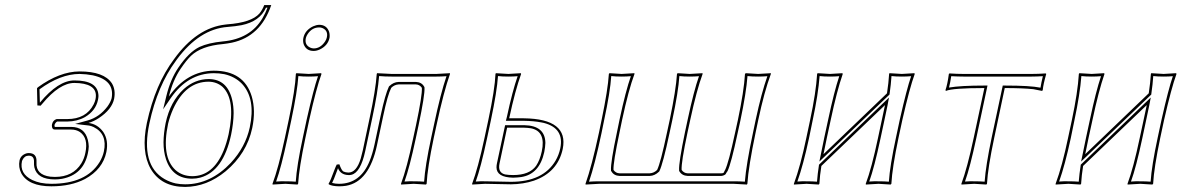

<svg xmlns="http://www.w3.org/2000/svg" viewBox="-20 -718 4626 750"><path d="M270.5 -394Q212.9 -394 145.5 -313Q141.6 -308.6 138.7 -305.2L126 -306.2L124.5 -373L127.9 -377Q212.9 -438.5 290.5 -439Q386.2 -439 417 -392.6Q432.6 -367.2 425.8 -332Q417 -290.5 366.2 -256.8Q345.2 -243.2 325.7 -237.8Q360.8 -233.4 383.3 -202.6Q404.8 -170.4 395.5 -124Q381.3 -56.6 312.5 -19Q257.8 9.8 180.7 9.8Q90.8 9.8 63 -41.5Q51.3 -64.9 56.2 -90.8Q60.5 -111.3 82.5 -118.7Q87.9 -120.1 92.3 -120.1Q124.5 -120.1 122.6 -85.4Q122.6 -83.5 122.6 -83Q119.6 -35.2 176.8 -27.8Q185.1 -26.9 194.8 -26.9Q265.1 -26.9 297.9 -80.1Q309.1 -98.6 313.5 -121.1Q325.7 -178.2 292.5 -202.1Q277.8 -211.9 258.3 -211.9H194.3Q182.6 -211.9 182.6 -228Q182.6 -230.5 183.1 -231.9Q186.5 -247.6 199.7 -252.4Q201.7 -252.9 202.6 -252.9H242.7Q316.4 -252.9 345.7 -310.1Q351.1 -320.8 353 -330.1Q364.7 -386.2 290 -393.1Q280.3 -394 270.5 -394ZM270.5 -403.8Q359.4 -403.8 364.3 -349.1Q364.3 -345.2 364.7 -342.8Q364.3 -335 362.8 -328.1Q354 -285.6 312 -260.7Q281.7 -243.7 242.7 -243.2H203.1Q196.3 -239.3 192.9 -230Q192.4 -225.1 194.3 -222.2H258.3Q310.5 -222.2 323.2 -171.4Q326.2 -158.7 326.7 -146Q326.2 -132.3 323.2 -119.1Q305.7 -35.6 222.2 -19.5Q208 -17.1 194.8 -17.1Q125.5 -17.1 114.3 -64Q112.3 -73.7 112.8 -84Q114.3 -109.9 92.3 -109.9Q75.7 -109.9 67.9 -93.3Q66.9 -90.3 65.9 -88.9Q55.2 -39.6 106.4 -14.6Q121.1 -7.8 138.7 -3.9Q158.7 0 180.7 0Q316.9 0 369.1 -85Q381.3 -105.5 385.7 -126Q400.4 -194.8 345.7 -221.7Q336.4 -226.1 328.1 -227.5Q325.7 -228 324.2 -228L273.4 -233.9L322.8 -247.6Q368.2 -260.3 399.9 -302.2Q412.1 -319.3 416 -334Q429.2 -404.8 342.3 -423.8Q317.4 -428.7 290.5 -429.2Q215.8 -428.7 134.3 -369.1L135.7 -316.9Q207.5 -403.8 270.5 -403.8Z M794.9 -398.9Q705.6 -398.9 656.7 -293Q643.6 -263.7 636.7 -234.9Q609.4 -105.5 665.5 -53.7Q691.9 -30.3 730.5 -29.8Q812.5 -29.8 853.5 -129.9Q865.2 -159.2 873 -193.8Q901.4 -328.6 849.6 -378.4Q827.1 -398.4 794.9 -398.9ZM553.7 -237.8Q586.4 -389.2 659.7 -486.8Q748 -609.4 860.4 -622.1Q864.7 -622.6 868.2 -623Q961.9 -629.9 993.2 -665Q1004.9 -679.2 1012.2 -698.2H1039.6Q998 -575.2 885.7 -551.3Q868.7 -547.9 851.1 -545.9Q766.6 -538.6 726.1 -500Q707.5 -481.9 685.5 -449.2Q655.3 -404.8 639.6 -340.8Q710.4 -440.9 814.9 -441.9Q933.1 -441.9 963.4 -341.3Q979.5 -286.1 965.3 -217.8Q943.8 -117.7 861.3 -48.8Q787.6 11.7 703.1 12.2Q610.4 12.2 568.8 -58.1Q530.3 -125.5 553.7 -237.8ZM794.9 -409.2Q868.2 -409.2 887.2 -327.1Q892.6 -303.2 892.6 -275.9Q892.1 -236.8 882.8 -191.9Q852.5 -49.8 763.2 -24.4Q746.6 -20 730.5 -20Q653.8 -20 628.4 -96.2Q618.7 -126 618.7 -162.1Q619.1 -197.3 627 -237.3Q645 -321.3 697.8 -370.1Q740.7 -408.7 794.9 -409.2ZM563.5 -235.8Q528.8 -72.8 622.6 -18.6Q643.1 -6.8 666.5 -1.5Q684.6 2 703.1 2Q802.7 2 881.8 -82Q939 -144 955.6 -220.2Q979.5 -332 925.3 -390.6Q897.9 -418.9 856.4 -428.2Q836.4 -432.1 814.9 -432.1Q713.9 -431.2 647.5 -335.4L617.2 -291L629.9 -343.3Q646 -409.2 677.2 -454.6Q717.8 -514.6 759.3 -534.7Q794.4 -550.8 850.1 -556.2Q958 -565.9 1005.4 -647Q1016.6 -666 1024.9 -688H1019Q995.1 -634.3 923.3 -619.6Q899.9 -615.2 869.1 -612.8Q758.8 -604.5 670.9 -485.8Q668.9 -482.9 667.5 -481Q595.2 -383.8 563.5 -235.8Z M1165 -569.8Q1171.4 -600.1 1203.1 -615.2Q1215.3 -620.6 1226.6 -621.1Q1255.9 -621.1 1265.6 -593.8Q1269 -581.5 1267.1 -569.8Q1260.7 -539.6 1228.5 -524.4Q1216.3 -519 1205.1 -519Q1175.8 -519 1166 -545.9Q1162.6 -558.1 1165 -569.8ZM1107.9 -250Q1133.3 -369.6 1135.7 -429.2L1137.7 -432.1Q1139.6 -432.1 1186 -429.2L1234.4 -432.1L1235.8 -429.2Q1215.8 -374.5 1188 -250L1172.9 -179.2Q1148.4 -63 1144.5 0L1142.1 2.9Q1140.1 2.9 1094.7 0L1044.9 2.9L1044.4 0Q1067.4 -61 1092.8 -179.2ZM1174.8 -569.8Q1168.9 -543 1191.4 -532.2Q1195.3 -530.8 1198.2 -529.8Q1202.1 -529.3 1205.1 -528.8Q1231.9 -528.8 1250 -556.2Q1255.4 -564.5 1256.8 -572.3Q1262.2 -597.7 1240.7 -607.9Q1236.8 -609.4 1233.4 -610.4Q1229.5 -610.8 1226.6 -610.8Q1199.2 -610.8 1182.1 -585.4Q1176.8 -577.6 1174.8 -569.8ZM1117.7 -248 1102.5 -176.8Q1078.6 -64.5 1058.6 -8.8Q1075.7 -10.3 1094.7 -9.8Q1118.7 -9.8 1135.3 -8.3Q1139.2 -69.8 1163.1 -181.2L1178.2 -252Q1205.1 -371.1 1222.2 -420.4Q1206.1 -418.9 1186 -418.9Q1162.1 -418.9 1145.5 -420.9Q1141.6 -361.3 1117.7 -248Z M1452.6 -150.9Q1422.4 -7.8 1331.5 7.8Q1317.9 9.8 1304.2 9.8Q1276.4 9.3 1264.2 2L1263.7 -1Q1270 -9.3 1287.1 -56.2Q1291.5 -67.9 1295.4 -75.2L1305.7 -76.2Q1314 -52.2 1321.8 -47.9Q1329.6 -44.4 1340.8 -43.9Q1372.6 -43.9 1389.2 -99.1Q1393.1 -113.3 1397 -129.9L1424.3 -258.8Q1447.3 -366.7 1451.7 -429.2L1453.1 -432.1Q1455.1 -432.1 1509.8 -429.2H1684.6L1737.3 -432.1L1737.8 -429.2Q1713.4 -360.4 1685.1 -229L1674.3 -179.2Q1649.9 -63 1646.5 0L1644 2.9Q1642.1 2.9 1596.2 0L1546.9 2.9L1546.4 0Q1569.3 -61 1594.2 -179.2L1605 -229Q1629.9 -346.7 1627.9 -375Q1619.1 -387.7 1605 -388.2H1537.1Q1520.5 -387.2 1508.3 -375Q1494.1 -347.2 1477.1 -266.1ZM1442.9 -153.3 1467.3 -268.1Q1484.9 -350.1 1499 -379.4L1500 -380.9L1501 -381.8Q1517.6 -397.5 1537.1 -397.9H1605Q1627 -397 1636.7 -379.9L1637.7 -377.9L1638.2 -376Q1640.1 -347.2 1614.7 -227.1L1604 -176.8Q1580.1 -64.5 1560.1 -8.8Q1577.1 -10.3 1596.2 -9.8Q1620.1 -9.8 1636.7 -8.3Q1640.6 -69.8 1664.6 -181.2L1675.3 -231Q1701.2 -353.5 1724.1 -420.4Q1705.1 -418.9 1684.6 -418.9H1509.8Q1483.9 -418.9 1460.9 -420.9Q1456.1 -359.4 1434.1 -256.8L1406.7 -127.9Q1388.7 -43.9 1352.5 -35.2Q1346.2 -33.7 1340.8 -34.2Q1310.5 -35.2 1300.3 -61Q1297.9 -54.7 1293 -41.5Q1283.7 -15.6 1277.3 -3.4Q1290 0 1304.2 0Q1387.7 0 1423.8 -88.9Q1435.1 -117.2 1442.9 -153.3Z M1969.7 -258.8 1968.8 -255.9H2025.9Q2202.1 -253.9 2178.2 -136.2Q2158.7 -44.9 2065.4 -12.2Q2024.4 1.5 1976.1 2Q1956.1 2 1925.3 1Q1894 0 1874.5 0L1824.7 2.9L1824.2 0Q1847.2 -61 1872.6 -179.2L1887.7 -250Q1913.1 -369.6 1915.5 -429.2L1917 -432.1Q1918.9 -432.1 1965.8 -429.2L2014.2 -432.1L2015.6 -429.2Q1992.2 -363.8 1969.7 -258.8ZM2096.2 -126Q2113.3 -205.1 2054.2 -216.8Q2042 -218.8 2027.8 -219.2H1960.9L1931.2 -79.1Q1923.8 -43.5 1953.1 -36.6Q1965.8 -34.2 1984.4 -34.2Q2048.3 -34.2 2074.2 -70.3Q2088.9 -92.3 2096.2 -126ZM1960 -261.2Q1981.9 -363.3 2002 -420.4Q1985.4 -418.9 1965.8 -418.9Q1941.9 -418.9 1925.3 -420.9Q1921.4 -361.3 1897.5 -248L1882.3 -176.8Q1858.4 -64.5 1838.4 -8.8Q1855.5 -10.3 1874.5 -9.8Q1894.5 -9.8 1925.8 -8.8Q1957 -7.8 1976.1 -7.8Q2101.6 -7.8 2150.4 -90.8Q2163.1 -112.8 2168.5 -138.2Q2185.1 -216.8 2104.5 -237.8Q2099.1 -239.3 2095.2 -239.7Q2065.4 -245.6 2025.9 -246.1H1956.1ZM2106 -124Q2087.4 -37.6 2016.1 -26.4Q2001.5 -24.4 1984.4 -23.9Q1919.9 -25.4 1919.4 -64Q1919.4 -72.3 1921.4 -81.1L1953.1 -229H2027.8Q2109.4 -227.5 2110.4 -159.7Q2109.9 -143.6 2106 -124Z M2931.6 -200.2Q2903.8 -67.4 2899.4 0L2897.5 2.9Q2895.5 2.9 2846.2 0H2320.3Q2320.3 0 2267.6 2.9L2267.1 0Q2291.5 -68.8 2319.8 -200.2L2330.1 -250Q2354.5 -367.2 2358.4 -429.2L2360.8 -432.1Q2362.8 -432.1 2408.2 -429.2Q2408.2 -429.2 2458 -432.1L2458.5 -429.2Q2435.5 -367.7 2410.2 -250L2399.9 -200.2Q2375 -82.5 2376.5 -54.2Q2385.3 -41.5 2399.9 -41H2518.1Q2534.7 -42 2546.9 -54.2Q2560.5 -82 2585.4 -200.2L2596.2 -250Q2620.6 -367.2 2624.5 -429.2L2627 -432.1Q2628.9 -432.1 2674.3 -429.2Q2674.3 -429.2 2724.1 -432.1L2724.6 -429.2Q2701.7 -367.7 2676.3 -250L2665.5 -200.2Q2640.6 -82.5 2642.6 -54.2Q2651.4 -41.5 2666 -41H2797.9Q2806.6 -41 2808.1 -45.4Q2810.1 -50.8 2812.5 -54.2Q2826.2 -82 2851.6 -200.2L2862.3 -249Q2886.2 -362.3 2890.1 -429.2L2893.1 -432.1Q2895 -432.1 2941.4 -429.2L2991.2 -432.1V-429.2Q2965.3 -359.4 2941.9 -249ZM2921.9 -202.1 2932.1 -251Q2954.6 -355.5 2977.5 -420.4Q2960.9 -418.9 2941.4 -418.9Q2917 -418.9 2899.9 -420.9Q2895 -355.5 2872.1 -247.1L2861.3 -197.8Q2835.9 -78.1 2821.8 -49.3L2820.8 -47.9L2819.8 -46.9Q2819.8 -46.9 2814 -37.1Q2807.1 -31.7 2797.9 -30.8H2666Q2644 -31.7 2633.8 -48.8L2632.8 -50.8V-53.2Q2630.9 -82 2655.8 -202.1L2666.5 -252Q2690.4 -363.8 2710.4 -420.4Q2693.8 -418.9 2674.3 -418.9Q2650.4 -418.9 2633.8 -420.9Q2629.9 -359.9 2606 -248L2595.2 -197.8Q2569.8 -78.1 2555.7 -49.3L2554.7 -47.9L2553.7 -46.9Q2537.1 -31.2 2518.1 -30.8H2399.9Q2377.9 -31.7 2368.2 -48.8L2366.7 -50.8V-53.2Q2364.7 -82 2390.1 -202.1L2400.4 -252Q2424.3 -363.8 2444.3 -420.4Q2427.2 -418.9 2408.2 -418.9Q2384.3 -418.9 2367.7 -420.9Q2363.8 -359.9 2339.8 -248L2329.6 -197.8Q2303.7 -75.2 2280.8 -8.3Q2299.8 -9.8 2320.3 -9.8H2846.2Q2870.6 -9.8 2889.6 -8.3Q2895 -76.2 2921.9 -202.1Z M3225.1 -250 3210 -180.2Q3201.7 -140.6 3196.8 -115.7L3444.8 -353.5Q3451.2 -395.5 3453.1 -429.2L3454.6 -432.1Q3456.5 -432.1 3502.9 -429.2Q3502.9 -429.2 3551.8 -432.1L3553.2 -429.2Q3533.2 -374.5 3504.9 -250L3489.7 -179.2Q3465.3 -63 3461.9 0L3459 2.9Q3457 2.9 3411.6 0Q3411.6 0 3362.3 2.9L3361.8 0Q3384.8 -61 3409.7 -179.2L3424.8 -250Q3432.1 -285.2 3437 -307.6L3188.5 -69.8Q3182.6 -33.2 3180.7 0L3178.2 2.9Q3176.3 2.9 3130.9 0Q3130.9 0 3081.1 2.9V0Q3106.9 -69.8 3129.9 -180.2L3144.5 -249Q3167.5 -356.9 3171.9 -429.2L3173.8 -432.1Q3175.8 -432.1 3222.2 -429.2Q3222.2 -429.2 3270.5 -432.1L3272 -429.2Q3249 -362.8 3225.1 -250ZM3215.3 -252Q3238.3 -360.4 3258.3 -420.4Q3241.2 -418.9 3222.2 -418.9Q3198.2 -418.9 3181.6 -420.9Q3176.3 -350.1 3154.3 -247.1L3140.1 -177.7Q3117.7 -73.2 3094.7 -8.8Q3111.3 -10.3 3130.9 -9.8Q3154.8 -9.8 3171.4 -8.3Q3173.8 -39.6 3178.7 -70.8L3179.2 -74.7L3452.6 -336.9L3446.8 -305.7Q3442.4 -282.2 3434.6 -248L3419.4 -176.8Q3395.5 -64.5 3375.5 -8.8Q3392.6 -10.3 3411.6 -9.8Q3435.5 -9.8 3452.1 -8.3Q3456.1 -69.8 3480 -181.2L3495.1 -252Q3522 -371.1 3539.1 -420.4Q3522.9 -418.9 3502.9 -418.9Q3479 -418.9 3462.4 -420.9Q3460.4 -389.2 3455.1 -352.1L3454.6 -348.6L3180.7 -86.9L3187 -117.7Q3192.4 -143.6 3200.2 -182.1Z M3825.2 -374Q3700.7 -374 3674.8 -362.8L3673.3 -366.2Q3681.2 -389.2 3686.5 -429.2L3689 -431.2Q3718.8 -429.2 3743.7 -429.2H4009.8Q4035.2 -429.2 4064.9 -431.2L4066.9 -429.2Q4055.2 -388.2 4053.2 -366.2L4050.8 -362.8Q4050.8 -362.8 4016.6 -369.6Q3974.6 -374 3904.8 -374L3863.8 -180.2Q3838.9 -63 3835.4 0L3833 2.9Q3831.1 2.9 3785.6 0L3735.8 2.9L3735.4 0Q3758.3 -61.5 3783.7 -180.2ZM3825.2 -383.8H3837.4L3793.5 -177.7Q3769.5 -64.9 3749.5 -8.8Q3766.6 -10.3 3785.6 -9.8Q3809.6 -9.8 3826.2 -8.3Q3830.6 -70.8 3854 -182.1L3897 -383.8H3904.8Q4004.9 -383.8 4044.4 -375.5Q4047.4 -394.5 4053.7 -420.4Q4028.8 -418.9 4009.8 -418.9H3743.7Q3721.7 -418.9 3695.8 -420.4Q3691.9 -394.5 3687 -376Q3732.4 -383.8 3825.2 -383.8Z M4247.6 -250 4232.4 -180.2Q4224.1 -140.6 4219.2 -115.7L4467.3 -353.5Q4473.6 -395.5 4475.6 -429.2L4477.1 -432.1Q4479 -432.1 4525.4 -429.2Q4525.4 -429.2 4574.2 -432.1L4575.7 -429.2Q4555.7 -374.5 4527.3 -250L4512.2 -179.2Q4487.8 -63 4484.4 0L4481.4 2.9Q4479.5 2.9 4434.1 0Q4434.1 0 4384.8 2.9L4384.3 0Q4407.2 -61 4432.1 -179.2L4447.3 -250Q4454.6 -285.2 4459.5 -307.6L4210.9 -69.8Q4205.1 -33.2 4203.1 0L4200.7 2.9Q4198.7 2.9 4153.3 0Q4153.3 0 4103.5 2.9V0Q4129.4 -69.8 4152.3 -180.2L4167 -249Q4189.9 -356.9 4194.3 -429.2L4196.3 -432.1Q4198.2 -432.1 4244.6 -429.2Q4244.6 -429.2 4293 -432.1L4294.4 -429.2Q4271.5 -362.8 4247.6 -250ZM4237.8 -252Q4260.7 -360.4 4280.8 -420.4Q4263.7 -418.9 4244.6 -418.9Q4220.7 -418.9 4204.1 -420.9Q4198.7 -350.1 4176.8 -247.1L4162.6 -177.7Q4140.1 -73.2 4117.2 -8.8Q4133.8 -10.3 4153.3 -9.8Q4177.2 -9.8 4193.8 -8.3Q4196.3 -39.6 4201.2 -70.8L4201.7 -74.7L4475.1 -336.9L4469.2 -305.7Q4464.8 -282.2 4457 -248L4441.9 -176.8Q4418 -64.5 4397.9 -8.8Q4415 -10.3 4434.1 -9.8Q4458 -9.8 4474.6 -8.3Q4478.5 -69.8 4502.4 -181.2L4517.6 -252Q4544.4 -371.1 4561.5 -420.4Q4545.4 -418.9 4525.4 -418.9Q4501.5 -418.9 4484.9 -420.9Q4482.9 -389.2 4477.5 -352.1L4477.1 -348.6L4203.1 -86.9L4209.5 -117.7Q4214.8 -143.6 4222.7 -182.1Z"/></svg>

Font: Linux Biolinum Outline O
Style: Italic
Weight: 400
Italic angle: -12°
Designer: Philipp H. Poll
Foundry: Philipp H. Poll
Version: Version 0.6.2